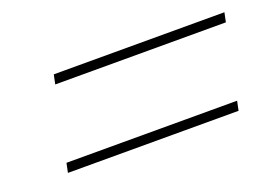

<svg xmlns="http://www.w3.org/2000/svg" viewBox="-49 -589 654 461"><g transform="rotate(-20 278.0 -358.0)"><path d="M110 -475H546L541 -451H105ZM66 -265H502L497 -241H61Z"/></g></svg>

Font: Prompt Thin
Style: Italic
Weight: 250
Italic angle: -12°
Designer: Katatrad Team
Foundry: CadsonDemak
Version: Version 1.001